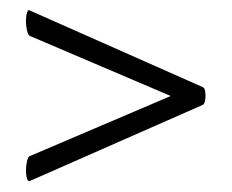

<svg xmlns="http://www.w3.org/2000/svg" viewBox="-20 -374 447 370"><path d="M376 -189Q376 -175 371 -172L37 -25Q34 -24 32 -30Q30 -36 30 -45Q30 -54 32 -63Q34 -72 37 -73L309 -189L37 -305Q34 -307 32 -315.5Q30 -324 30 -333Q30 -343 32 -349.5Q34 -356 37 -354L371 -206Q376 -204 376 -189Z"/></svg>

Font: Cormorant Upright
Style: Bold
Weight: 700
Designer: Christian Thalmann (Catharsis Fonts)
Foundry: Catharsis Fonts
Version: Version 3.302